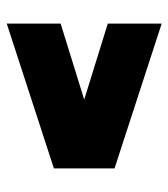

<svg xmlns="http://www.w3.org/2000/svg" viewBox="15 -597 500 570"><g transform="rotate(-90 265.0 -312.0)"><path d="M480 -82 50 -222V-402L480 -542V-382L93 -262V-362L480 -242Z"/></g></svg>

Font: Changa ExtraBold
Style: Regular
Weight: 800
Designer: Eduardo Rodriguez Tunni
Foundry: Eduardo Rodriguez Tunni
Version: Version 3.002; ttfautohint (v1.8.2)